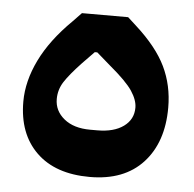

<svg xmlns="http://www.w3.org/2000/svg" viewBox="-40 -482 539 534"><g transform="rotate(5 229.0 -215.0)"><path d="M229 11Q133 11 80 -40.5Q27 -92 27 -182Q27 -239 56 -298.5Q85 -358 144 -416L168 -441H297L320 -420Q380 -366 405 -314Q430 -262 430 -200Q430 -103 377.5 -46Q325 11 229 11ZM239 -120Q285 -120 312 -139.5Q339 -159 339 -192Q339 -213 322.5 -238Q306 -263 258 -303L220 -336H213L180 -302Q147 -267 133 -245Q119 -223 119 -197Q119 -164 146 -142Q173 -120 219 -120Z"/></g></svg>

Font: IBM Plex Sans Arabic SmBld
Style: Regular
Weight: 600
Designer: Mike Abbink, Paul van der Laan, Pieter van Rosmalen, Wael Morcos, Khajak Apelian
Foundry: Bold Monday
Version: Version 1.005